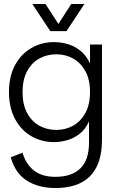

<svg xmlns="http://www.w3.org/2000/svg" viewBox="-20 -730 591 962"><path d="M258 212Q173 212 114.5 175Q56 138 34 58L93 35Q108 90 148.5 123Q189 156 257 156Q339 156 382.5 114Q426 72 426 -16V-122Q408 -82 379 -59.5Q350 -37 316.5 -27.5Q283 -18 251 -18Q188 -18 136.5 -48Q85 -78 55 -134.5Q25 -191 25 -269Q25 -347 55 -403Q85 -459 136.5 -489Q188 -519 251 -519Q284 -519 318 -509.5Q352 -500 382 -476.5Q412 -453 431 -412V-507H491V-33Q491 52 464 106Q437 160 385 186Q333 212 258 212ZM262 -79Q308 -79 346 -100Q384 -121 407.5 -163.5Q431 -206 431 -269Q431 -332 407.5 -374Q384 -416 346 -437Q308 -458 262 -458Q216 -458 177.5 -437Q139 -416 116 -373.5Q93 -331 93 -268Q93 -206 116 -163.5Q139 -121 177.5 -100Q216 -79 262 -79ZM232 -574 142 -710H208L288 -586H257L337 -710H403L313 -574Z"/></svg>

Font: TikTok Sans Light
Style: Regular
Weight: 300
Version: Version 4.000